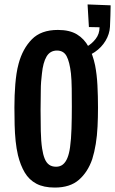

<svg xmlns="http://www.w3.org/2000/svg" viewBox="-20 -841 519 866"><path d="M227 5Q177 5 144 -12.5Q111 -30 91.5 -63Q72 -96 61 -141Q54 -171 50.5 -205Q47 -239 46 -277.5Q45 -316 45 -357Q45 -384 46 -410Q47 -436 49 -460.5Q51 -485 54.5 -508.5Q58 -532 64 -554Q82 -621 123.5 -663.5Q165 -706 241 -706Q294 -706 327 -686Q360 -666 379.5 -630Q399 -594 409 -546Q417 -505 419.5 -456Q422 -407 422 -356Q422 -312 420 -270.5Q418 -229 412 -192Q406 -155 396 -123Q376 -65 336 -30Q296 5 227 5ZM233 -89Q251 -89 263.5 -99Q276 -109 284 -128.5Q292 -148 296 -177Q301 -213 302.5 -261Q304 -309 304 -359Q304 -402 303.5 -441.5Q303 -481 300 -510Q294 -562 280.5 -587.5Q267 -613 237 -613Q206 -613 190 -586Q174 -559 169 -508Q167 -492 165.5 -473Q164 -454 164 -433Q164 -412 163.5 -389.5Q163 -367 163 -346Q163 -296 164 -250Q165 -204 170 -171Q174 -144 181.5 -125.5Q189 -107 201.5 -98Q214 -89 233 -89ZM341 -579 331 -614Q348 -618 371 -630.5Q394 -643 411.5 -665.5Q429 -688 429 -718L381 -719L375 -821L479 -817Q479 -799 478 -771Q477 -743 476 -720Q474 -687 456 -657Q438 -627 408 -606.5Q378 -586 341 -579Z"/></svg>

Font: Truculenta
Style: Bold
Weight: 700
Designer: Ivan Castro, Eva Sanz & Omnibus-Type Team
Foundry: Omnibus-Type
Version: Version 1.002